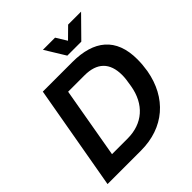

<svg xmlns="http://www.w3.org/2000/svg" viewBox="-229 -1027 1185 1185"><g transform="rotate(-45 364.0 -434.0)"><path d="M667 -868H554L483 -798L440 -868H334L415 -736H537ZM30 0H322C523 0 662 -121 697 -319C702 -350 705 -382 705 -415C705 -601 596 -686 410 -686H151ZM180 -111 261 -575H404C512 -575 570 -521 570 -412C570 -389 567 -365 560 -325C537 -189 447 -111 316 -111Z"/></g></svg>

Font: Archivo SemiBold
Style: Italic
Weight: 600
Italic angle: -10°
Designer: Hector Gatti
Foundry: Omnibus-Type
Version: Version 2.001